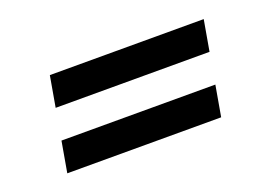

<svg xmlns="http://www.w3.org/2000/svg" viewBox="-50 -535 661 469"><g transform="rotate(-20 281.0 -300.0)"><path d="M60 -180H460L474 -260H74ZM88 -340H488L502 -420H102Z"/></g></svg>

Font: Gauge
Style: Italic
Weight: 400
Italic angle: -80°
Designer: Daniel Pimley
Foundry: Daniel Pimley
Version: Version 1.000;PS 001.001;hotconv 1.0.56